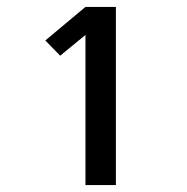

<svg xmlns="http://www.w3.org/2000/svg" viewBox="-20 -858 540 555"><path d="M227 -323V-757L154 -697L111 -741L227 -838H315V-323Z"/></svg>

Font: Iosevka Algr
Style: Bold
Weight: 700
Monospace: yes
Designer: Belleve Invis
Foundry: Belleve Invis
Version: Version 26.0.2; ttfautohint (v1.8.3)